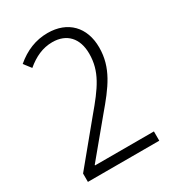

<svg xmlns="http://www.w3.org/2000/svg" viewBox="-175 -828 850 932"><g transform="rotate(-30 250.0 -362.0)"><path d="M43 -47V0H443V-52H113V-55L273 -248C358 -348 417 -425 417 -538C417 -652 347 -724 234 -724C168 -724 109 -700 55 -654L86 -614C131 -652 178 -674 232 -674C312 -674 360 -623 360 -536C360 -437 312 -371 225 -268Z"/></g></svg>

Font: Noto Sans Devanagari SemiCondensed Light
Style: Regular
Weight: 300
Width: 4
Designer: Jelle Bosma - Monotype Design Team
Foundry: Monotype Imaging Inc.
Version: Version 2.004